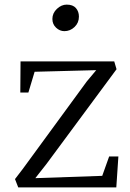

<svg xmlns="http://www.w3.org/2000/svg" viewBox="-20 -812 562 832"><path d="M45 0ZM485 -512 181 -101 133 -40 423 -50 453 -134H493L484 0H59L45 -36L78 -79L356 -459L397 -508L130 -501L103 -411H68L69 -546H475ZM322 -740Q322 -713 303 -695Q284 -677 259 -677Q239 -677 223 -692Q207 -707 207 -730Q207 -755 226.5 -773.5Q246 -792 269 -792Q296 -792 309 -777Q322 -762 322 -740Z"/></svg>

Font: Martel Light
Style: Regular
Weight: 300
Designer: Dan Reynolds
Foundry: Dan Reynolds
Version: Version 1.001; ttfautohint (v1.1) -l 5 -r 5 -G 72 -x 0 -D la